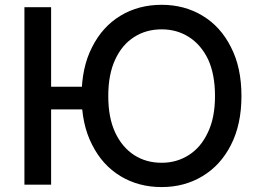

<svg xmlns="http://www.w3.org/2000/svg" viewBox="-20 -757 1066 787"><path d="M189.5 -727.5Q189.5 -545.9 189.5 0Q162.1 0 80.1 0Q80.1 -181.6 80.1 -727.5Q107.4 -727.5 189.5 -727.5ZM347.7 -401.4Q347.7 -377.9 347.7 -308.6Q291 -308.6 122.1 -308.6Q122.1 -332 122.1 -401.4Q178.7 -401.4 347.7 -401.4ZM969.7 -363.3Q969.7 -247.1 926.8 -163.1Q884.8 -80.1 810.5 -35.2Q736.3 9.8 642.6 9.8Q547.9 9.8 473.6 -35.2Q399.4 -80.1 357.4 -164.1Q314.5 -247.1 314.5 -363.3Q314.5 -480.5 357.4 -563.5Q399.4 -647.5 473.6 -692.4Q547.9 -737.3 642.6 -737.3Q736.3 -737.3 810.5 -692.4Q884.8 -647.5 926.8 -563.5Q969.7 -480.5 969.7 -363.3ZM861.3 -363.3Q861.3 -452.1 833 -513.7Q803.7 -574.2 753.9 -605.5Q705.1 -636.7 642.6 -636.7Q579.1 -636.7 530.3 -605.5Q480.5 -574.2 452.1 -512.7Q423.8 -452.1 423.8 -363.3Q423.8 -274.4 452.1 -213.9Q480.5 -153.3 530.3 -121.1Q579.1 -89.8 642.6 -89.8Q705.1 -89.8 754.9 -122.1Q803.7 -153.3 832 -213.9Q861.3 -274.4 861.3 -363.3Z"/></svg>

Font: DeepSea
Style: Medium
Weight: 500
Designer: Stem
Version: Version 3.019;git-0a5106e0b